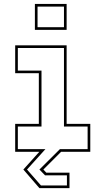

<svg xmlns="http://www.w3.org/2000/svg" viewBox="-20 -770 535 974"><path d="M180 184.5 98.5 90 179.5 0H57V-141.5H177V-398.5H57V-540H318V-141.5H438V0H290L200 90L215 106H332.5V184.5ZM188 171H319.5V119.5H208.5L180 90L284 -13.5H424.5V-128H304.5V-526.5H70.5V-412H190.5V-128H70.5V-13.5H210.5L117 90ZM157 -618.5V-750H318V-618.5ZM170.5 -632H304.5V-736.5H170.5Z"/></svg>

Font: Tourney Thin Thin
Style: Regular
Weight: 250
Version: Version 1.015